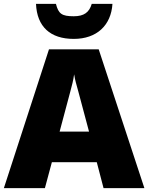

<svg xmlns="http://www.w3.org/2000/svg" viewBox="-32 -972 766 992"><path d="M503 0H714L478 -717H221L-12 0H200L236 -134H468ZM428 -292H276L331 -498C341 -536 346 -553 351 -588C357 -552 362 -539 373 -498ZM349 -771C468 -771 542 -841 549 -952H442C429 -908 402 -888 349 -888C287 -888 270 -901 257 -952H154C159 -834 228 -771 349 -771Z"/></svg>

Font: Frost ExtraBold
Style: Regular
Weight: 800
Designer: Lee Frost
Foundry: Lee Frost for Ice Communication Norge AS
Version: Version 2.011;hotconv 1.0.107;makeotfexe 2.5.65593